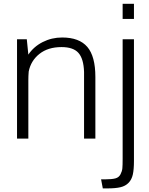

<svg xmlns="http://www.w3.org/2000/svg" viewBox="-20 -747 802 1035"><path d="M71.8 0V-535.2H124.5L132.8 -452.6Q161.6 -495.6 210.2 -520.3Q258.8 -544.9 314.9 -544.9Q407.2 -544.9 450.7 -494.1Q494.1 -443.4 494.1 -332V0H433.1V-359.4Q430.7 -430.7 402.8 -461.9Q375 -493.2 311.5 -493.2Q238.8 -493.2 192.6 -456.5Q146.5 -419.9 134.8 -361.8Q132.8 -338.9 132.8 -314V0ZM534.2 268.6 524.9 219.7H548.8Q583 219.7 602.1 214.6Q621.1 209.5 629.6 192.6Q638.2 175.8 639.6 160.4Q641.1 145 641.1 108.4Q641.1 107.4 641.1 106.9V-535.2H702.1V120.6Q702.1 166.5 696 193.8Q689.9 221.2 673.1 238.5Q656.2 255.9 629.6 262.2Q603 268.6 558.1 268.6ZM641.1 -645V-726.6H702.1V-645Z"/></svg>

Font: Oxygen Light
Style: Regular
Weight: 300
Designer: vernon adams
Foundry: Vernon Adams
Version: Version Release 0.2.3 webfont; ttfautohint (v0.93.3-1d66) -l